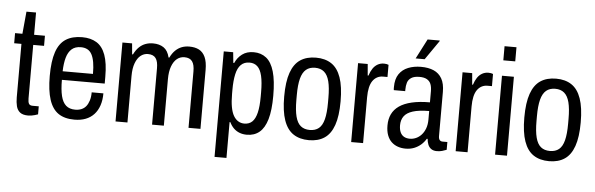

<svg xmlns="http://www.w3.org/2000/svg" viewBox="-54 -912 3957 1276"><g transform="rotate(5 1925.0 -273.5)"><path d="M151.1 11.5Q115.2 11.5 96.6 -3.1Q78.1 -17.7 71.6 -43.6Q65.2 -69.6 65.2 -101.6V-459H16.8V-526.5H65.8L79.8 -675.2H143.8V-526.5H216.1V-459H143.8V-102.2Q143.8 -77.9 150.1 -66.8Q156.4 -55.6 174.9 -55.6H216.1V-2.1Q206.4 1.5 195 4.7Q183.5 8 172.4 9.8Q161.2 11.5 151.1 11.5Z M459.1 12Q393.3 12 352.1 -16.2Q310.9 -44.5 291.1 -105.5Q271.2 -166.5 271.2 -263Q271.2 -362.5 291.8 -423Q312.4 -483.5 355.3 -511Q398.2 -538.5 464 -538.5Q521.4 -538.5 560.6 -514.2Q599.8 -489.9 619.6 -435.5Q639.5 -381.1 639.5 -290V-244.4H353.9Q353.9 -178.9 364.2 -136.9Q374.5 -95 397.6 -74.7Q420.7 -54.5 459.2 -54.5Q482.2 -54.5 500.4 -62.1Q518.6 -69.7 530.9 -84.7Q543.2 -99.8 550.8 -123.5Q558.4 -147.2 558.4 -178.9H636.5Q636.5 -133.5 624.5 -97.9Q612.4 -62.3 589.7 -37.8Q567.1 -13.4 534.4 -0.7Q501.7 12 459.1 12ZM353.9 -301.6H556.2Q556.2 -347 550.6 -379Q545 -411 533.8 -431.7Q522.5 -452.4 504.3 -461.9Q486.2 -471.5 461.1 -471.5Q422.8 -471.5 399.9 -451.1Q377 -430.8 366.2 -393.1Q355.4 -355.5 353.9 -301.6Z M733.1 0V-526.5H797.5L804.1 -453.9H809.6Q824.9 -484.6 844.1 -503Q863.2 -521.5 886.7 -530Q910.2 -538.5 936.7 -538.5Q978.7 -538.5 1007.4 -519.3Q1036.1 -500.1 1047.2 -453.9H1052.2Q1067.1 -484.2 1086.2 -502.6Q1105.4 -521 1128.4 -529.8Q1151.4 -538.5 1178.5 -538.5Q1216.6 -538.5 1243.4 -524.7Q1270.2 -510.8 1284.9 -478.8Q1299.6 -446.7 1299.6 -393.2V0H1220V-375.8Q1220 -398.5 1216.3 -415Q1212.6 -431.5 1204.5 -442.9Q1196.4 -454.2 1183.4 -459.6Q1170.3 -465.1 1152.6 -465.1Q1124.5 -465.1 1102.9 -447.8Q1081.3 -430.5 1068.4 -396Q1055.4 -361.5 1055.4 -309.8V0H976.8V-375.8Q976.8 -398.5 973.1 -415Q969.4 -431.5 961.3 -442.9Q953.2 -454.2 940.1 -459.6Q927.1 -465.1 909.3 -465.1Q881.7 -465.1 860.1 -447.8Q838.5 -430.5 825.6 -396Q812.6 -361.5 812.6 -309.8V0Z M1409.1 177.3V-526.5H1471.9L1478.9 -455.9H1484.9Q1500.5 -492.2 1531.4 -515.4Q1562.4 -538.5 1607.9 -538.5Q1657.6 -538.5 1692.3 -510.9Q1727.1 -483.3 1744.8 -422.3Q1762.6 -361.3 1762.6 -261Q1762.6 -164.1 1745.1 -104.3Q1727.6 -44.5 1693.6 -16.3Q1659.6 12 1609.7 12Q1583 12 1561.3 3.7Q1539.5 -4.5 1522.5 -20.8Q1505.6 -37 1493.6 -61.8H1488.6V177.3ZM1586.2 -60.4Q1619.3 -60.4 1639.5 -80.1Q1659.8 -99.9 1669.8 -141Q1679.9 -182.1 1679.9 -248.6V-278.1Q1679.9 -344.5 1670.1 -386.4Q1660.3 -428.3 1639.6 -447.8Q1618.9 -467.3 1586.6 -467.3Q1551.1 -467.3 1529.2 -445.4Q1507.3 -423.5 1498 -380.9Q1488.6 -338.3 1488.6 -277.2V-250.1Q1488.6 -199 1495.2 -162.9Q1501.8 -126.7 1514.8 -104.5Q1527.8 -82.3 1546 -71.4Q1564.3 -60.4 1586.2 -60.4Z M2023.8 12Q1961.9 12 1919.9 -15.8Q1877.9 -43.5 1856.6 -104.1Q1835.2 -164.6 1835.2 -263Q1835.2 -361.9 1856.6 -422.4Q1877.9 -482.9 1919.9 -510.7Q1961.9 -538.5 2023.8 -538.5Q2085.3 -538.5 2127 -510.7Q2168.8 -482.9 2190.1 -422.4Q2211.5 -361.9 2211.5 -263Q2211.5 -164.6 2190.1 -104.1Q2168.8 -43.5 2127 -15.8Q2085.3 12 2023.8 12ZM2023.8 -56Q2060.4 -56 2083.8 -75Q2107.2 -94 2118 -136.2Q2128.8 -178.3 2128.8 -246.9V-279.1Q2128.8 -347.7 2118 -389.6Q2107.2 -431.5 2083.8 -451.3Q2060.4 -471 2023.8 -471Q1986.8 -471 1963.4 -451.3Q1939.9 -431.5 1928.9 -389.6Q1917.9 -347.7 1917.9 -279.1V-246.9Q1917.9 -178.3 1928.9 -136.2Q1939.9 -94 1963.4 -75Q1986.8 -56 2023.8 -56Z M2305.1 0V-526.5H2369.4L2376 -450.2H2381Q2390 -478.1 2403 -497.5Q2416 -517 2435 -527.8Q2453.9 -538.5 2477.4 -538.5Q2486.5 -538.5 2494.3 -537Q2502.2 -535.5 2507.8 -532.9V-451.8H2477.7Q2456.7 -451.8 2439.3 -442.6Q2421.9 -433.4 2409.4 -415.5Q2397 -397.6 2390.8 -370.2Q2384.6 -342.8 2384.6 -305.9V0Z M2668.4 12Q2640.5 12 2616.5 3.5Q2592.5 -4.9 2574.5 -21.9Q2556.4 -38.9 2546.1 -66Q2535.8 -93 2535.8 -131.2Q2535.8 -173.8 2551.5 -206.6Q2567.3 -239.4 2599.5 -261.9Q2631.7 -284.5 2682.8 -296.5Q2733.9 -308.5 2803.6 -308.5V-382.8Q2803.6 -411.8 2795.7 -431Q2787.8 -450.2 2769.4 -460.6Q2751.1 -471.1 2719.7 -471.1Q2684.8 -471.1 2665.4 -458.5Q2646 -446 2639.6 -425.2Q2633.3 -404.4 2633.3 -377.9V-368.4H2557.3Q2556.3 -373.4 2556.3 -378.1Q2556.3 -382.8 2556.3 -389.3Q2556.3 -443.1 2578.6 -475.7Q2600.9 -508.3 2639.1 -523.4Q2677.2 -538.5 2725.1 -538.5Q2774 -538.5 2809.2 -523.2Q2844.5 -507.8 2863.8 -474.1Q2883.2 -440.4 2883.2 -384.9V-90.9Q2883.2 -73 2890.2 -64.5Q2897.3 -56 2909.4 -56H2941.9V-4.1Q2928.4 1.5 2912.2 6Q2896 10.5 2877.6 10.5Q2854.6 10.5 2839.8 0.4Q2825.1 -9.8 2818.1 -27.1Q2811.1 -44.5 2809.4 -65.4H2804Q2790.5 -42.7 2770.9 -25.5Q2751.3 -8.4 2725.9 1.8Q2700.5 12 2668.4 12ZM2691.2 -56Q2712.1 -56 2732 -64.7Q2751.9 -73.4 2768 -90.7Q2784.1 -108.1 2793.9 -134Q2803.6 -159.9 2803.6 -193.9V-250.7Q2735 -250.3 2694.7 -237.4Q2654.4 -224.6 2636.6 -199.9Q2618.9 -175.2 2618.9 -139.7Q2618.9 -111.8 2627.5 -93Q2636 -74.3 2652.2 -65.2Q2668.5 -56 2691.2 -56ZM2683.5 -591 2751.8 -723.5H2832.5V-719.5L2743.6 -591Z M3002.1 0V-526.5H3066.4L3073 -450.2H3078Q3087 -478.1 3100 -497.5Q3113 -517 3132 -527.8Q3150.9 -538.5 3174.4 -538.5Q3183.5 -538.5 3191.3 -537Q3199.2 -535.5 3204.8 -532.9V-451.8H3174.7Q3153.7 -451.8 3136.3 -442.6Q3118.9 -433.4 3106.4 -415.5Q3094 -397.6 3087.8 -370.2Q3081.6 -342.8 3081.6 -305.9V0Z M3265.1 -629.2V-723.5H3344.6V-629.2ZM3265.1 0V-526.5H3344.6V0Z M3625.8 12Q3563.9 12 3521.9 -15.8Q3479.9 -43.5 3458.6 -104.1Q3437.2 -164.6 3437.2 -263Q3437.2 -361.9 3458.6 -422.4Q3479.9 -482.9 3521.9 -510.7Q3563.9 -538.5 3625.8 -538.5Q3687.3 -538.5 3729 -510.7Q3770.8 -482.9 3792.1 -422.4Q3813.5 -361.9 3813.5 -263Q3813.5 -164.6 3792.1 -104.1Q3770.8 -43.5 3729 -15.8Q3687.3 12 3625.8 12ZM3625.8 -56Q3662.4 -56 3685.8 -75Q3709.2 -94 3720 -136.2Q3730.8 -178.3 3730.8 -246.9V-279.1Q3730.8 -347.7 3720 -389.6Q3709.2 -431.5 3685.8 -451.3Q3662.4 -471 3625.8 -471Q3588.8 -471 3565.4 -451.3Q3541.9 -431.5 3530.9 -389.6Q3519.9 -347.7 3519.9 -279.1V-246.9Q3519.9 -178.3 3530.9 -136.2Q3541.9 -94 3565.4 -75Q3588.8 -56 3625.8 -56Z"/></g></svg>

Font: Archivo SemiBold Condensed
Style: Regular
Weight: 600
Width: 3
Version: Version 2.001